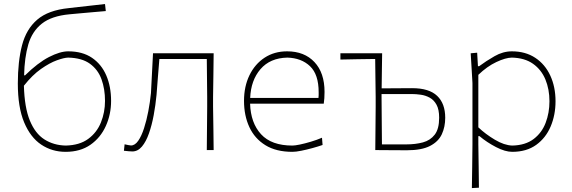

<svg xmlns="http://www.w3.org/2000/svg" viewBox="-20 -766 2918 980"><path d="M315 9Q245.5 9 190.5 -27.8Q135.5 -64.5 103.2 -141.5Q71 -218.5 71 -340Q71 -452.5 92.5 -535Q114 -617.5 170.2 -665.8Q226.5 -714 330.5 -724.5Q346 -726.5 379.8 -730.2Q413.5 -734 451.5 -738.2Q489.5 -742.5 516 -745.5L520 -709.5Q494 -707.5 455.8 -704Q417.5 -700.5 383.2 -697.5Q349 -694.5 334.5 -693Q243 -684.5 193.5 -645.2Q144 -606 124.5 -539.2Q105 -472.5 103 -381.5H108Q173 -445.5 229.8 -474.8Q286.5 -504 328 -504Q401 -504 449.5 -471Q498 -438 522.5 -381Q547 -324 547 -251Q547 -182.5 520.2 -123Q493.5 -63.5 441.8 -27.2Q390 9 315 9ZM328 -472Q307 -471.5 270.2 -458.2Q233.5 -445 189.2 -414Q145 -383 102 -328.5Q105 -217.5 132.2 -151Q159.5 -84.5 206.5 -54.5Q253.5 -24.5 315 -23Q386 -24.5 430.2 -57Q474.5 -89.5 495.2 -141.2Q516 -193 516 -251Q516 -311.5 498.2 -361Q480.5 -410.5 439.2 -440.5Q398 -470.5 328 -472Z M655.5 7Q652.5 7 637.2 6Q622 5 612.5 3.5L616 -29.5Q624.5 -27.5 634.8 -25.5Q645 -23.5 648.5 -23.5Q669 -23.5 685.8 -47.8Q702.5 -72 715.2 -111.5Q728 -151 737 -198.2Q746 -245.5 750.5 -291Q753 -341.5 755.8 -392.8Q758.5 -444 761 -494H1070.5Q1070 -438 1069.2 -385Q1068.5 -332 1067.5 -271V-221Q1068.5 -160.5 1069.2 -108.5Q1070 -56.5 1070.5 0H1035.5Q1036 -56.5 1036.5 -108.5Q1037 -160.5 1037.5 -221V-271Q1037 -323.5 1036.5 -370.2Q1036 -417 1035.5 -465H793.5Q790 -420.5 786.2 -375Q782.5 -329.5 779 -282Q774 -229.5 764.5 -178.2Q755 -127 740.2 -85Q725.5 -43 704.5 -18Q683.5 7 655.5 7Z M1472.5 9Q1389.5 9 1334.8 -24.8Q1280 -58.5 1252.8 -117.2Q1225.5 -176 1225.5 -251Q1225.5 -324.5 1253.2 -381.8Q1281 -439 1330.5 -471.5Q1380 -504 1445.5 -504Q1533.5 -504 1585 -449.2Q1636.5 -394.5 1636.5 -297Q1636.5 -262.5 1632.5 -237H1256.5Q1259.5 -138.5 1312.5 -80.8Q1365.5 -23 1472.5 -23Q1485 -23 1510.5 -28.2Q1536 -33.5 1566.2 -42.5Q1596.5 -51.5 1623.5 -63L1626.5 -26Q1603.5 -18 1574.2 -10Q1545 -2 1517.5 3.5Q1490 9 1472.5 9ZM1446.5 -472Q1358.5 -470 1309.5 -413Q1260.5 -356 1257 -266H1605.5Q1606.5 -273.5 1606.5 -280.8Q1606.5 -288 1606.5 -295Q1606.5 -386 1562.5 -428Q1518.5 -470 1446.5 -472Z M1895.5 0Q1896 -56.5 1896.5 -108.5Q1897 -160.5 1897.5 -221V-271Q1897 -323.5 1896.2 -370.2Q1895.5 -417 1895 -465H1893Q1850.5 -464.5 1805.8 -463.8Q1761 -463 1717.5 -462V-494H1930.5Q1930 -448.5 1929.2 -405Q1928.5 -361.5 1928 -315Q1961 -315 2003.8 -315.5Q2046.5 -316 2083.5 -316Q2170 -316 2211.2 -276.8Q2252.5 -237.5 2252.5 -165Q2252.5 -118 2235 -80.5Q2217.5 -43 2174.8 -21Q2132 1 2056.5 1Q2010.5 1 1967.2 0.5Q1924 0 1895.5 0ZM1929.5 -29H2054Q2100.5 -29 2138.5 -39.2Q2176.5 -49.5 2199 -78.8Q2221.5 -108 2221.5 -165Q2221.5 -207 2208.2 -231.2Q2195 -255.5 2173.8 -267.2Q2152.5 -279 2128 -282.5Q2103.5 -286 2081.5 -286H1927.5Q1927.5 -278.5 1927.5 -271Q1928 -212 1928.5 -147.2Q1929 -82.5 1929.5 -29Z M2388.5 194Q2389.5 137.5 2390.2 84.5Q2391 31.5 2391.5 -29V-342Q2389.5 -377.5 2387.2 -416.8Q2385 -456 2382.5 -494L2415.5 -497L2419.5 -428H2425.5Q2461 -454.5 2504.2 -479.2Q2547.5 -504 2592.5 -504Q2662 -504 2712 -471Q2762 -438 2788.8 -380.2Q2815.5 -322.5 2815.5 -249Q2815.5 -179.5 2790.8 -120.8Q2766 -62 2716.8 -26.5Q2667.5 9 2594.5 9Q2558.5 9 2511.8 -15.2Q2465 -39.5 2427.5 -71H2421.5V-29Q2422.5 31.5 2423.2 83.5Q2424 135.5 2424.5 192ZM2594.5 -23Q2661.5 -24.5 2703.5 -56.2Q2745.5 -88 2765 -139Q2784.5 -190 2784.5 -249Q2784.5 -310.5 2763.8 -360.5Q2743 -410.5 2700.5 -440.5Q2658 -470.5 2592.5 -472Q2560.5 -471.5 2513.2 -449.2Q2466 -427 2421.5 -384V-116Q2458.5 -81 2506 -52.8Q2553.5 -24.5 2594.5 -23Z"/></svg>

Font: Commissioner Loud Thin
Style: Regular
Weight: 100
Designer: Kostas Bartsokas
Foundry: Kostas Bartsokas
Version: Version 1.000; ttfautohint (v1.8.3)